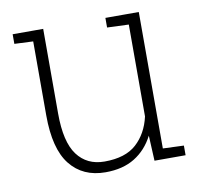

<svg xmlns="http://www.w3.org/2000/svg" viewBox="-65 -598 723 680"><g transform="rotate(-10 296.0 -258.5)"><path d="M262.2 10.3Q180.7 10.3 135.3 -46.9Q89.8 -104 89.8 -224.6V-490.7L22.5 -493.7V-528.3H89.8H132.3V-223.6Q132.3 -121.6 167.2 -74.7Q202.1 -27.8 265.1 -27.8Q340.3 -27.8 380.1 -64Q419.9 -100.1 433.6 -160.2V-490.7L356 -493.7V-528.3H433.6H476.1V-37.6L551.3 -34.7V0H439.5L435.1 -90.8Q410.2 -42.5 367.4 -16.1Q324.7 10.3 262.2 10.3Z"/></g></svg>

Font: Roboto Slab ExtraLight
Style: Regular
Weight: 250
Designer: Google
Version: Version 2.000; ttfautohint (v1.8.1.43-b0c9)